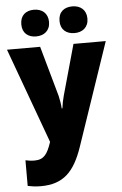

<svg xmlns="http://www.w3.org/2000/svg" viewBox="-64 -811 695 1096"><g transform="rotate(-5 283.0 -263.5)"><path d="M94 -690C94 -639 127 -614 173 -614C218 -614 253 -640 253 -690C253 -741 218 -767 173 -767C127 -767 94 -742 94 -690ZM313 -690C313 -640 346 -614 393 -614C438 -614 473 -640 473 -690C473 -741 438 -767 393 -767C346 -767 313 -742 313 -690ZM0 -553 199 -8 197 -1C176 59 157 91 102 91C83 91 64 88 50 85V232C70 236 94 240 125 240C254 240 318 176 366 35L566 -553H381L300 -263C294 -240 289 -217 286 -192H282C281 -214 276 -243 271 -264L190 -553Z"/></g></svg>

Font: Noto Sans Devanagari UI SemiCondensed Black
Style: Regular
Weight: 900
Width: 4
Designer: Jelle Bosma - Monotype Design Team
Foundry: Monotype Imaging Inc.
Version: Version 2.004